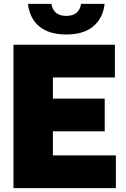

<svg xmlns="http://www.w3.org/2000/svg" viewBox="-20 -971 650 991"><path d="M49.5 0V-740H573V-571H253V-462H520.5V-293H253V-169H578V0ZM322 -793Q232.5 -793 182.5 -835Q132.5 -877 124.5 -951H245.5Q255.5 -889 322 -889Q388.5 -889 398.5 -951H520Q511.5 -877 461.5 -835Q411.5 -793 322 -793Z"/></svg>

Font: Encode Sans SemiCondensed SemiCondensed Black
Style: Regular
Weight: 900
Width: 4
Designer: Multiple Designers
Foundry: Impallari Type
Version: Version 3.000; ttfautohint (v1.8.3) -l 8 -r 50 -G 200 -x 14 